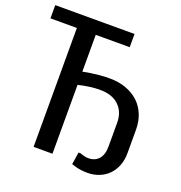

<svg xmlns="http://www.w3.org/2000/svg" viewBox="-131 -813 902 956"><g transform="rotate(20 320.0 -335.0)"><path d="M590 -130Q590 -94 578.5 -64.5Q567 -35 546.5 -14Q526 7 497.5 18.5Q469 30 435 30Q418 30 403 28Q388 26 376 23Q362 19 350 15L360 -50H370Q377 -47 385 -45Q400 -40 415 -40Q449 -40 469.5 -62.5Q490 -85 490 -130V-255Q490 -312 454.5 -346Q419 -380 355 -380Q330 -380 309.5 -377.5Q289 -375 273 -372Q255 -368 240 -365V0H140V-630H0V-700H420V-630H240V-435Q258 -438 280 -442Q299 -445 324.5 -447.5Q350 -450 380 -450Q429 -450 468 -435.5Q507 -421 534 -395.5Q561 -370 575.5 -334Q590 -298 590 -255Z"/></g></svg>

Font: Scada
Style: Regular
Weight: 400
Designer: Jovanny Lemonad
Foundry: Jovanny Lemonad
Version: Version 3.005; ttfautohint (v0.91) -l 8 -r 50 -G 200 -x 0 -w